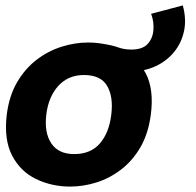

<svg xmlns="http://www.w3.org/2000/svg" viewBox="-20 -677 725 709"><path d="M462 -413 345 -433 355 -516Q395 -510 416.5 -502Q438 -494 465 -494Q506 -494 525 -514.5Q544 -535 546.5 -566Q549 -597 538 -626L655 -657Q669 -606 659.5 -562Q650 -518 622.5 -484.5Q595 -451 553.5 -432Q512 -413 462 -413ZM239 12Q171 12 113 -16Q55 -44 24.5 -103Q-6 -162 5 -254Q14 -324 43.5 -374Q73 -424 115.5 -456.5Q158 -489 207.5 -504.5Q257 -520 305 -520Q374 -520 431 -492Q488 -464 518.5 -405.5Q549 -347 537 -254Q528 -185 499.5 -135Q471 -85 428.5 -52Q386 -19 337 -3.5Q288 12 239 12ZM254 -108Q315 -108 349 -147.5Q383 -187 391 -254Q399 -320 375.5 -360Q352 -400 290 -400Q232 -400 195.5 -360Q159 -320 151 -254Q143 -187 169.5 -147.5Q196 -108 254 -108Z"/></svg>

Font: Inclusive Sans
Style: Bold Italic
Weight: 700
Italic angle: -7°
Designer: Olivia King
Foundry: Olivia King
Version: Version 2.004